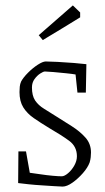

<svg xmlns="http://www.w3.org/2000/svg" viewBox="-20 -679 386 709"><path d="M211 10Q202 10 181.5 8.5Q161 7 135.5 5.5Q110 4 86 1.5Q62 -1 47 -3L48 -120H76L90 -41Q106 -39 129 -35.5Q152 -32 174 -30Q196 -28 208 -28Q218 -28 231.5 -39.5Q245 -51 254.5 -68Q264 -85 264 -102Q264 -138 235.5 -159Q207 -180 162 -206Q129 -226 104.5 -243Q80 -260 66 -282.5Q52 -305 52 -339Q52 -349 53 -359Q54 -369 58 -378Q66 -393 83.5 -410.5Q101 -428 119.5 -440Q138 -452 149 -452Q162 -452 192 -450.5Q222 -449 252.5 -446.5Q283 -444 299 -442L297 -337H266L259 -404Q248 -406 224 -408.5Q200 -411 177 -413Q154 -415 146 -415Q140 -415 128.5 -407.5Q117 -400 107.5 -387Q98 -374 98 -356Q98 -325 110 -307.5Q122 -290 142.5 -277.5Q163 -265 188 -249Q215 -232 245 -213Q275 -194 295.5 -171Q316 -148 316 -116Q316 -108 315 -98.5Q314 -89 311 -79Q304 -60 286 -39.5Q268 -19 247.5 -4.5Q227 10 211 10ZM138 -531 123 -549 249 -659 276 -633V-615Q247 -597 210 -574.5Q173 -552 138 -531Z"/></svg>

Font: Grenze Gotisch ExtraLight
Style: Regular
Weight: 200
Designer: Renata Polastri
Foundry: Omnibus-Type
Version: Version 1.001